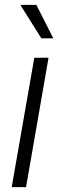

<svg xmlns="http://www.w3.org/2000/svg" viewBox="-20 -764 261 784"><path d="M27.8 0ZM86.4 0H27.8L120.1 -528.3H178.2ZM197.8 -607.4H148.9L63 -744.1H128.4Z"/></svg>

Font: Roboto Light
Style: Italic
Weight: 300
Italic angle: -12°
Designer: Google
Version: Version 2.134; 2016; ttfautohint (v1.6)